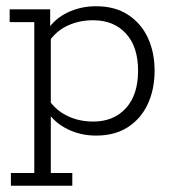

<svg xmlns="http://www.w3.org/2000/svg" viewBox="-20 -425 558 616"><path d="M11 -395H141V-332L131 -327Q155 -365 197 -385Q239 -405 288 -405Q349 -405 391 -377.5Q433 -350 454.5 -303.5Q476 -257 476 -198Q476 -139 454.5 -92Q433 -45 391 -17.5Q349 10 288 10Q239 10 197 -10.5Q155 -31 131 -68L143 -63V130H212V171H15V130H90V-354H11ZM279 -35Q345 -35 384 -78Q423 -121 423 -198Q423 -275 384 -317.5Q345 -360 279 -360Q235 -360 198.5 -343.5Q162 -327 139 -294L143 -319V-74L139 -101Q162 -69 198.5 -52Q235 -35 279 -35Z"/></svg>

Font: Rokkitt Light
Style: Regular
Weight: 300
Version: Version 3.103